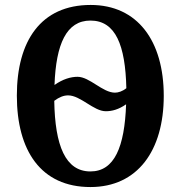

<svg xmlns="http://www.w3.org/2000/svg" viewBox="-20 -745 729 775"><path d="M345 10C535 10 641 -137 641 -358C641 -580 535 -725 346 -725C145 -725 48 -580 48 -359C48 -137 145 10 345 10ZM444 -371C394 -371 342 -435 293 -435C266 -435 234 -426 200 -402C206 -567 248 -662 345 -662C447 -662 486 -562 490 -389C474 -376 457 -371 444 -371ZM345 -53C244 -53 202 -157 199 -338C219 -353 237 -360 255 -360C305 -360 358 -296 407 -296C432 -296 459 -303 489 -324C483 -152 442 -53 345 -53Z"/></svg>

Font: Noto Serif Condensed
Style: Bold
Weight: 700
Width: 3
Designer: Monotype Design Team
Foundry: Monotype Imaging Inc.
Version: Version 2.015